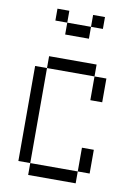

<svg xmlns="http://www.w3.org/2000/svg" viewBox="-95 -935 691 995"><g transform="rotate(10 250.0 -437.5)"><path d="M187.5 -812.5H125V-875H187.5ZM62.5 -562.5H125V-62.5H62.5ZM125 -62.5H375V0H125ZM125 -625H375V-562.5H125ZM187.5 -812.5H312.5V-750H187.5ZM312.5 -875H375V-812.5H312.5ZM375 -187.5H437.5V-62.5H375ZM375 -562.5H437.5V-437.5H375Z"/></g></svg>

Font: ChillBitmapSE 16px
Style: Regular
Weight: 400
Designer: Designed by Warren2060
Foundry: ChillType
Version: Version 1.000